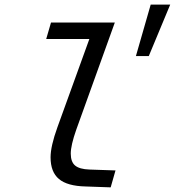

<svg xmlns="http://www.w3.org/2000/svg" viewBox="-20 -808 761 836"><path d="M571.8 -564 636.2 -788.1H721.2L627.9 -564ZM230 -253.9 369.1 -638.2H181.2L202.1 -710H480L312 -243.2Q288.1 -175.3 288.1 -139.2Q288.1 -103 307.1 -87.2Q326.2 -71.3 369.1 -69.8L482.9 -65.9L461.9 7.8L352.1 3.9Q272.9 2 236.6 -28.6Q200.2 -59.1 200.2 -123Q200.2 -171.4 230 -253.9Z"/></svg>

Font: IntelOne Mono
Style: Italic
Weight: 400
Italic angle: -16°
Designer: Fred Shallcrass
Foundry: Frere-Jones Type LLC
Version: Version 1.200;hotconv 1.1.0;makeotfexe 2.6.0;FJTRelease1.2